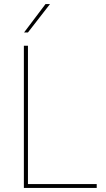

<svg xmlns="http://www.w3.org/2000/svg" viewBox="-20 -921 520 941"><path d="M97 -697H117V-19H454V0H97ZM203 -901H225L117 -762H98Z"/></svg>

Font: Hanken Grotesk Thin
Style: Regular
Weight: 100
Designer: Alfredo Marco Pradil
Foundry: Hanken Design Co.
Version: Version 3.014